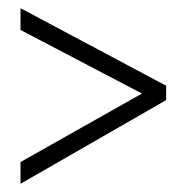

<svg xmlns="http://www.w3.org/2000/svg" viewBox="-20 -588 455 468"><path d="M30 -193 326 -360 30 -515V-568L385 -379V-344L30 -140Z"/></svg>

Font: Noto Sans Khmer ExtraCondensed Light
Style: Regular
Weight: 300
Width: 2
Designer: Danh Hong and the Monotype Design Team
Foundry: Monotype Imaging Inc.
Version: Version 2.004; ttfautohint (v1.8.4.7-5d5b)